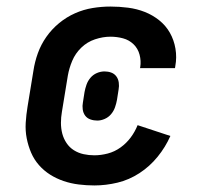

<svg xmlns="http://www.w3.org/2000/svg" viewBox="-20 -558 640 586"><path d="M268 8Q244 8 220 5Q196 2 174 -5.5Q152 -13 133 -25Q114 -37 99 -54Q84 -71 75 -92Q66 -113 61.5 -136Q57 -159 58.5 -183.5Q60 -208 64 -232L82 -342Q86 -369 95.5 -395.5Q105 -422 121.5 -445.5Q138 -469 160.5 -487.5Q183 -506 209 -517.5Q235 -529 262.5 -533.5Q290 -538 317 -538Q344 -538 371 -534.5Q398 -531 422 -521.5Q446 -512 466 -496Q486 -480 498.5 -458Q511 -436 515.5 -409.5Q520 -383 515 -356Q515 -354 514.5 -352.5Q514 -351 514 -350H407Q407 -350 407.5 -351Q408 -352 408 -353Q411 -372 406 -391Q401 -410 387.5 -423Q374 -436 355.5 -441Q337 -446 317 -446Q294 -446 270 -438Q246 -430 228 -412.5Q210 -395 200.5 -372.5Q191 -350 187 -327L169 -217Q166 -200 166 -183Q166 -166 170 -150.5Q174 -135 183 -121.5Q192 -108 205.5 -99.5Q219 -91 235 -87.5Q251 -84 268 -84Q288 -84 309 -89.5Q330 -95 348 -108Q366 -121 379 -138.5Q392 -156 400 -176L500 -143Q485 -109 461 -79.5Q437 -50 405.5 -29.5Q374 -9 338.5 -0.5Q303 8 268 8ZM277 -190Q266 -190 256 -193.5Q246 -197 240 -205Q234 -213 232.5 -224Q231 -235 233 -245L238 -277Q240 -288 244 -299.5Q248 -311 256 -320.5Q264 -330 275.5 -335Q287 -340 299 -340Q310 -340 319.5 -336.5Q329 -333 335 -325Q341 -317 342.5 -306Q344 -295 342 -285L337 -253Q335 -242 331 -230.5Q327 -219 319 -209.5Q311 -200 299.5 -195Q288 -190 277 -190Z"/></svg>

Font: Iosevka Curly Slab SmBdEx
Style: Italic
Weight: 600
Width: 7
Italic angle: -9°
Monospace: yes
Designer: Belleve Invis
Foundry: Belleve Invis
Version: Version 11.1.0; ttfautohint (v1.8.3)